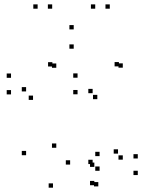

<svg xmlns="http://www.w3.org/2000/svg" viewBox="-20 -848 660 890"><path d="M441.6 -56.3V-76.3H421.6V-56.3ZM441.6 -124.3V-144.3H421.6V-124.3ZM305.1 -85.1V-105.1H285.1V-85.1ZM240.9 -163V-183H220.9V-163ZM240.9 -533.8V-553.8H220.9V-533.8ZM222.8 -539.8V-559.8H202.8V-539.8ZM31.1 -487.3V-507.3H11.1V-487.3ZM31.1 -410.4V-430.4H11.1V-410.4ZM133.1 -384.9V-404.9H113.1V-384.9ZM101 -424.2V-444.2H81V-424.2ZM101 -128.5V-148.5H81V-128.5ZM225.6 22V2H205.6V22ZM435.7 16V-4H415.7V16ZM618.7 -36.5V-56.5H598.7V-36.5ZM618.7 -113.4V-133.4H598.7V-113.4ZM527.1 -135.9V-155.9H507.1V-135.9ZM549.2 -107.9V-127.9H529.2V-107.9ZM549.2 -534.3V-554.3H529.2V-534.3ZM531.2 -540.3V-560.3H511.2V-540.3ZM339.5 -487.8V-507.8H319.5V-487.8ZM339.5 -410.9V-430.9H319.5V-410.9ZM431.1 -388.3V-408.3H411.1V-388.3ZM409.4 -416V-436H389.4V-416ZM409.4 -87.5V-107.5H389.4V-87.5ZM417.3 -74.4V-94.4H397.3V-74.4ZM417.3 10.6V-9.4H397.3V10.6ZM488.9 -807.7V-827.7H468.9V-807.7ZM421.4 -807.7V-827.7H401.4V-807.7ZM321.7 -711.7V-731.7H301.7V-711.7ZM221.9 -807.7V-827.7H201.9V-807.7ZM154.4 -807.7V-827.7H134.4V-807.7ZM321.7 -622.2V-642.2H301.7V-622.2Z"/></svg>

Font: Monaspace Xenon Dots Var
Style: Regular
Weight: 400
Designer: Riley Cran and the Lettermatic Team
Version: Version 1.100 (Monaspace Xenon Dots)